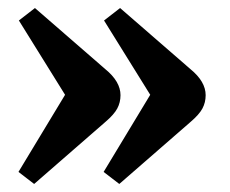

<svg xmlns="http://www.w3.org/2000/svg" viewBox="-20 -504 572 478"><path d="M65 -46 26 -76 142 -268 27 -453 67 -484 242 -332Q280 -301 280 -267Q280 -249 272 -234Q264 -219 243 -201ZM277 -46 238 -76 354 -268 239 -453 279 -484 454 -332Q492 -301 492 -267Q492 -249 484 -234Q476 -219 455 -201Z"/></svg>

Font: Literata 36pt
Style: Bold
Weight: 700
Designer: Latin by Veronika Burian and Jose Scaglione. Greek by Irene Vlachou. Cyrillic by Vera Evstafieva.
Foundry: TypeTogether
Version: Version 3.002